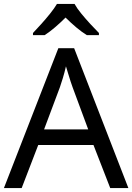

<svg xmlns="http://www.w3.org/2000/svg" viewBox="-20 -964 679 984"><path d="M545 0 459 -221H176L91 0H0L279 -717H360L638 0ZM352 -517Q349 -525 342 -546Q335 -567 328.5 -589.5Q322 -612 318 -624Q311 -593 302 -563.5Q293 -534 287 -517L206 -301H432ZM362 -944Q374 -922 396.5 -894.5Q419 -867 443.5 -840.5Q468 -814 487 -795V-784H425Q399 -800 371 -823.5Q343 -847 316 -874Q289 -847 262 -824Q235 -801 209 -784H149V-795Q168 -815 191.5 -841Q215 -867 237 -894.5Q259 -922 272 -944Z"/></svg>

Font: Noto Sans Glagolitic
Style: Regular
Weight: 400
Designer: Monotype Design Team
Foundry: Monotype Imaging Inc.
Version: Version 2.004; ttfautohint (v1.8.4.7-5d5b)